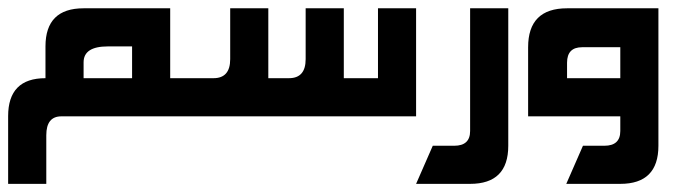

<svg xmlns="http://www.w3.org/2000/svg" viewBox="-20 -286 1687 472"><path d="M185.5 -132.8V-93.8H304.7V-171.9H245.1Q185.5 -171.9 185.5 -132.8ZM91.8 -93.8V-171.9Q91.8 -265.6 185.5 -265.6H398.4V0H130.9Q93.8 0 93.8 46.4V166H0V-0.5Q0 -93.8 91.8 -93.8Z M690.4 -93.8Q731.4 -93.8 731.4 -140.6V-265.6H825.2V-93.8H909.2V-265.6H1002.9V0H325.2L374.5 -93.8H504.9Q545.9 -93.8 545.9 -140.6V-265.6H639.6V-93.8Z M1135.7 -265.6H1229.5V72.3Q1229.5 166 1135.7 166H1002.9L1043.9 72.3H1096.7Q1135.7 72.3 1135.7 36.1Z M1504.9 -93.8V-169.9H1411.1Q1374 -169.9 1374 -131.8V-93.8ZM1598.6 72.3Q1598.6 166 1504.9 166H1372.1L1413.1 72.3H1465.8Q1504.9 72.3 1504.9 36.1V0H1278.3V-169.9Q1278.3 -265.6 1374 -265.6H1598.6Z"/></svg>

Font: Aswaq
Style: Regular
Weight: 400
Designer: Husham Jawad
Version: Version 1.000;November 3, 2021;FontCreator 14.0.0.2814 32-bi